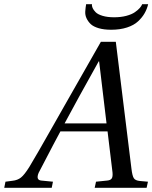

<svg xmlns="http://www.w3.org/2000/svg" viewBox="-43 -890 722 910"><path d="M-22.9 0 -17.1 -28.8 16.1 -33.2Q40 -35.6 56.4 -48.6Q72.8 -61.5 96.2 -99.1Q112.8 -126 141.8 -176.8Q170.9 -227.5 212.2 -300.3Q253.4 -373 267.1 -397L435.1 -691.9H505.9L580.1 -89.8Q584 -57.1 591.1 -45.7Q598.1 -34.2 620.1 -32.2L658.2 -28.8L651.9 0H405.8L412.1 -28.8L464.8 -34.2Q480.5 -35.6 486.3 -43.9Q492.2 -52.2 490.2 -73.2L466.8 -267.1H243.2Q225.6 -235.4 140.1 -70.8Q126 -36.6 152.8 -34.2L208 -28.8L202.1 0ZM263.2 -305.2H461.9L426.8 -599.1H424.8Q323.2 -417.5 263.2 -305.2ZM365.2 -870.1H393.1Q391.6 -861.8 395.8 -852.3Q399.9 -842.8 410.2 -832.3Q420.4 -821.8 443.4 -814.9Q466.3 -808.1 498 -808.1Q529.8 -808.1 555.7 -814.9Q581.5 -821.8 596.4 -832.3Q611.3 -842.8 619.6 -852.3Q627.9 -861.8 630.9 -870.1H659.2Q653.8 -847.2 642.3 -827.1Q630.9 -807.1 611.3 -788.8Q591.8 -770.5 559.1 -759.8Q526.4 -749 483.9 -749Q449.7 -749 424.8 -756.3Q399.9 -763.7 387.2 -775.6Q374.5 -787.6 367.2 -803.2Q359.9 -818.8 361.1 -835.9Q362.3 -853 365.2 -870.1Z"/></svg>

Font: Linguistics Pro
Style: Italic
Weight: 400
Italic angle: -12°
Designer: Stefan Peev, Context Ltd
Foundry: Stefan Peev, Context Ltd
Version: Version 001.000